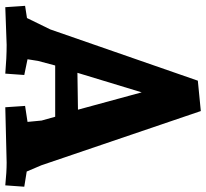

<svg xmlns="http://www.w3.org/2000/svg" viewBox="-46 -710 761 708"><g transform="rotate(90 334.0 -355.5)"><path d="M668 -65 663 5Q614 0 579 0L375 5L370 -68L429 -77L424 -129L410 -179H221L204 -115L198 -77L256 -65L251 5Q192 0 145 0L6 5L1 -68L46 -75L88 -161L277 -705L389 -716L589 -128L612 -74ZM320 -498 248 -261 384 -263Z"/></g></svg>

Font: Andada SC
Style: Bold
Weight: 700
Designer: Carolina Giovagnoli
Foundry: Carolina Giovagnoli
Version: Version 1.003